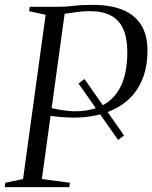

<svg xmlns="http://www.w3.org/2000/svg" viewBox="-32 -771 628 791"><path d="M479 -213 454.5 -194.5 291.5 -427 316 -445.5ZM-12.5 0 -10 -18 63 -33.5 156 -710 88 -725 90.5 -743H201.5Q242 -743 273 -747Q304 -751 350.5 -751Q423 -751 473.2 -730.5Q523.5 -710 549.5 -668.2Q575.5 -626.5 575.5 -563Q575.5 -504.5 560.2 -459.5Q545 -414.5 517.2 -381.8Q489.5 -349 451.8 -328Q414 -307 368.8 -296.8Q323.5 -286.5 273.5 -286.5Q252 -286.5 232.8 -287.8Q213.5 -289 196.8 -291.2Q180 -293.5 165.5 -295.5L171.5 -327.5Q186 -324 205.2 -320.5Q224.5 -317 243.5 -314.8Q262.5 -312.5 276.5 -312.5Q320 -312.5 354.8 -322.8Q389.5 -333 415.2 -352.8Q441 -372.5 458.2 -401.8Q475.5 -431 484 -469.5Q492.5 -508 492.5 -555Q492.5 -614 475.8 -651.5Q459 -689 424.8 -707Q390.5 -725 337.5 -725Q317.5 -725 295.2 -722.5Q273 -720 252 -716.8Q231 -713.5 215 -711L235.5 -723L140.5 -33.5L256 -18L253.5 0Z"/></svg>

Font: Merriweather 144pt Light
Style: Italic
Weight: 300
Italic angle: -7.8°
Version: Version 2.101